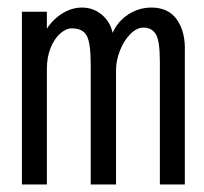

<svg xmlns="http://www.w3.org/2000/svg" viewBox="-20 -488 540 508"><path d="M38 -457H104V-412Q120 -437 145 -452.5Q170 -468 197 -468Q227 -468 249.5 -449Q272 -430 278 -401Q291 -431 319 -449.5Q347 -468 381 -468Q426 -468 448.5 -435.5Q471 -403 469 -351V0H403V-324Q403 -381 392 -398Q381 -415 360 -415Q342 -415 325 -398Q308 -381 297.5 -354.5Q287 -328 287 -302V0H220V-318Q220 -374 209.5 -393.5Q199 -413 170 -413Q155 -413 139.5 -399.5Q124 -386 114 -361.5Q104 -337 104 -305V0H38Z"/></svg>

Font: Vazir Code
Style: Code
Weight: 400
Foundry: DejaVu fonts team - Redesigned by Saber Rastikerdar
Version: Version 1.1.2